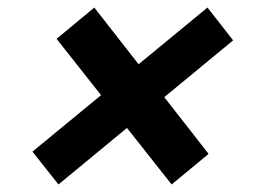

<svg xmlns="http://www.w3.org/2000/svg" viewBox="-20 -559 690 509"><path d="M135 -70 66 -157 530 -539 598 -452ZM435 -70 130 -456 230 -539 533 -151Z"/></svg>

Font: Azeret Mono Thin SemiBold
Style: Italic
Weight: 600
Italic angle: -12°
Version: Version 1.002